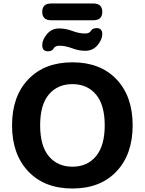

<svg xmlns="http://www.w3.org/2000/svg" viewBox="-20 -1071 829 1100"><path d="M395 9Q235 9 142 -89Q49 -187 49 -353Q49 -519 142 -616.5Q235 -714 395 -714Q555 -714 647.5 -616.5Q740 -519 740 -353Q740 -187 647.5 -89Q555 9 395 9ZM395 -116Q480 -116 530 -176Q580 -236 580 -353Q580 -470 530 -529.5Q480 -589 395 -589Q310 -589 260 -530Q210 -471 210 -353Q210 -235 260 -175.5Q310 -116 395 -116ZM469 -780Q431 -780 393 -794.5Q355 -809 320 -809Q296 -809 287 -793Q278 -777 254 -777Q222 -777 222 -813Q222 -843 249 -875.5Q276 -908 319 -908Q357 -908 395 -893.5Q433 -879 468 -879Q492 -879 501 -894.5Q510 -910 534 -910Q566 -910 566 -875Q566 -845 539 -812.5Q512 -780 469 -780ZM273 -955Q222 -955 222 -1003Q222 -1051 273 -1051H515Q566 -1051 566 -1003Q566 -955 515 -955Z"/></svg>

Font: Nunito VF Beta Light
Style: Regular
Weight: 300
Designer: Vernon Adams
Foundry: newtypography
Version: Version 3.001